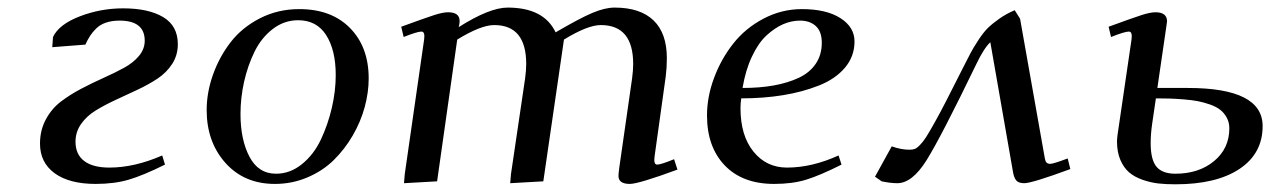

<svg xmlns="http://www.w3.org/2000/svg" viewBox="-20 -476 3354 504"><path d="M85 -99.1Q85 -133.8 100.1 -162.1Q115.2 -190.4 139.4 -209Q163.6 -227.5 192.9 -242.9Q222.2 -258.3 251.7 -271.5Q281.2 -284.7 305.4 -297.9Q329.6 -311 344.7 -329.1Q359.9 -347.2 359.9 -369.1Q359.9 -421.9 293.9 -421.9Q273.9 -421.9 258.5 -416.7Q243.2 -411.6 232.9 -401.6Q222.7 -391.6 216.6 -382.1Q210.4 -372.6 204.1 -358.9L117.2 -352.1L119.1 -378.9Q134.8 -412.1 189.5 -433.1Q244.1 -454.1 303.2 -454.1Q369.6 -454.1 408.2 -431.2Q446.8 -408.2 446.8 -359.9Q446.8 -331.1 431.9 -308.1Q417 -285.2 393.3 -269.5Q369.6 -253.9 341.1 -240.5Q312.5 -227.1 283.9 -213.9Q255.4 -200.7 231.7 -186.3Q208 -171.9 193.1 -150.9Q178.2 -129.9 178.2 -104Q178.2 -70.8 200.9 -53.5Q223.6 -36.1 267.1 -36.1Q333 -36.1 405.8 -67.9L413.1 -43.9Q355 -15.1 317.4 -4.2Q279.8 6.8 231 6.8Q162.1 6.8 123.5 -21.2Q85 -49.3 85 -99.1Z M522.5 -187Q522.5 -233.4 539.1 -280Q555.7 -326.7 585.4 -365.2Q615.2 -403.8 662.4 -428Q709.5 -452.1 765.6 -452.1Q850.1 -452.1 898.9 -402.3Q947.8 -352.5 947.8 -270Q947.8 -233.4 937.3 -194.8Q926.8 -156.2 905.8 -120.1Q884.8 -84 856 -55.7Q827.1 -27.3 786.9 -10.3Q746.6 6.8 701.7 6.8Q621.1 6.8 571.8 -48.3Q522.5 -103.5 522.5 -187ZM611.3 -176.8Q611.3 -109.4 634.8 -64.7Q658.2 -20 704.6 -20Q741.7 -20 772.7 -45.2Q803.7 -70.3 822.3 -109.6Q840.8 -148.9 851.1 -193.1Q861.3 -237.3 861.3 -278.8Q861.3 -344.2 836.4 -383.5Q811.5 -422.9 762.7 -422.9Q726.1 -422.9 696.3 -400.1Q666.5 -377.4 648.4 -340.8Q630.4 -304.2 620.8 -261.7Q611.3 -219.2 611.3 -176.8Z M1033.2 -405.8Q1097.2 -429.2 1119.9 -436.5Q1142.6 -443.8 1156.2 -443.8Q1186.5 -443.8 1186.5 -420.9Q1186.5 -416 1185.5 -411.1L1184.1 -404.8Q1265.1 -456.1 1312.5 -456.1Q1407.7 -456.1 1438.5 -391.1Q1501 -427.7 1534.4 -441.9Q1567.9 -456.1 1593.3 -456.1Q1660.6 -456.1 1695.6 -422.4Q1730.5 -388.7 1730.5 -323.2Q1730.5 -298.8 1727.5 -274.9L1698.2 -64.9Q1695.3 -43.9 1705.1 -43.9Q1714.8 -43.9 1749.5 -58.1L1758.3 -30.8Q1656.2 6.8 1633.3 6.8Q1603.5 6.8 1603.5 -14.2Q1603.5 -19.5 1605.5 -35.2L1639.2 -270Q1642.1 -291.5 1642.1 -308.1Q1642.1 -410.2 1557.1 -410.2Q1522.5 -410.2 1460.4 -372.1L1406.2 0L1319.3 4.9L1321.3 -19L1358.4 -270Q1361.3 -291.5 1361.3 -308.1Q1361.3 -410.2 1277.3 -410.2Q1242.2 -410.2 1180.2 -372.1L1127.4 0L1040.5 4.9L1042.5 -19L1093.3 -372.1Q1096.2 -393.1 1086.4 -393.1Q1075.2 -393.1 1039.6 -378.9Z M1835.9 -172.9Q1835.9 -222.2 1854.5 -271.7Q1873 -321.3 1904.8 -361.6Q1936.5 -401.9 1984.1 -427Q2031.7 -452.1 2085 -452.1Q2148.9 -452.1 2186 -428.5Q2223.1 -404.8 2223.1 -367.2Q2223.1 -328.1 2198 -298.3Q2172.9 -268.6 2129.6 -251.5Q2086.4 -234.4 2035.2 -226.1Q1983.9 -217.8 1925.8 -217.8Q1923.8 -205.6 1923.8 -191.9Q1923.8 -120.1 1957.8 -78.1Q1991.7 -36.1 2045.9 -36.1Q2111.3 -36.1 2181.2 -67.9L2189 -43.9Q2132.8 -15.6 2096.4 -4.4Q2060.1 6.8 2012.2 6.8Q1929.2 6.8 1882.6 -41.7Q1835.9 -90.3 1835.9 -172.9ZM1929.2 -245.1Q1974.6 -245.1 2011.2 -251.7Q2047.9 -258.3 2076.7 -271.7Q2105.5 -285.2 2121.3 -308.6Q2137.2 -332 2137.2 -363.8Q2137.2 -393.1 2121.6 -407.5Q2106 -421.9 2080.1 -421.9Q2057.6 -421.9 2035.6 -412.4Q2013.7 -402.8 1992.2 -383.1Q1970.7 -363.3 1953.9 -327.6Q1937 -292 1929.2 -245.1Z M2276.9 -12.2 2320.8 -91.8Q2345.2 -83 2367.7 -83Q2375.5 -83 2381.1 -85Q2386.7 -86.9 2395 -95.5Q2403.3 -104 2411.1 -116.2Q2418.9 -128.4 2433.8 -155Q2448.7 -181.6 2464.8 -213.1Q2481 -244.6 2507.8 -297.9Q2521.5 -324.7 2528.1 -337.4Q2534.7 -350.1 2548.1 -370.6Q2561.5 -391.1 2573.2 -402.6Q2585 -414.1 2603.3 -427Q2621.6 -439.9 2643.6 -449.2L2657.7 -426.8L2721.7 -65.9Q2723.6 -52.7 2727.1 -49.3Q2730.5 -45.9 2736.8 -45.9Q2745.1 -45.9 2782.7 -60.1L2789.6 -32.2Q2689 4.9 2668.5 4.9Q2653.3 4.9 2647.2 -2.9Q2641.1 -10.7 2638.7 -26.9L2579.6 -365.2Q2562.5 -349.1 2542.5 -307.1Q2450.2 -116.2 2412.4 -55.7Q2374.5 4.9 2335.4 4.9Q2317.9 4.9 2294.4 0Z M2890.1 -405.8Q2954.1 -429.2 2976.8 -436.5Q2999.5 -443.8 3013.2 -443.8Q3043.5 -443.8 3043.5 -419.9Q3043.5 -418.9 3041 -401.9L3018.1 -245.1H3098.1Q3294.4 -245.1 3294.4 -145Q3294.4 -73.2 3233.9 -32.7Q3173.3 7.8 3065.4 7.8Q3040.5 7.8 3020.8 5.6Q3001 3.4 2979.7 -3.9Q2958.5 -11.2 2944.3 -23.2Q2930.2 -35.2 2921.1 -55.9Q2912.1 -76.7 2912.1 -105Q2912.1 -115.7 2918.5 -155.8L2950.2 -372.1Q2953.1 -393.1 2943.4 -393.1Q2932.1 -393.1 2896.5 -378.9ZM3000.5 -100.1Q3000.5 -57.1 3015.6 -38.6Q3030.8 -20 3065.4 -20Q3127 -20 3167 -53.2Q3207 -86.4 3207 -139.2Q3207 -154.8 3200.2 -167.2Q3193.4 -179.7 3183.1 -187.7Q3172.9 -195.8 3156.2 -201.7Q3139.6 -207.5 3124.3 -210.4Q3108.9 -213.4 3087.4 -215.1Q3065.9 -216.8 3050.5 -217.3Q3035.2 -217.8 3014.2 -217.8L3004.4 -150.9Q3000.5 -124 3000.5 -100.1Z"/></svg>

Font: Dehuti Alt
Style: Bold-Italic
Weight: 700
Version: Version 1.2